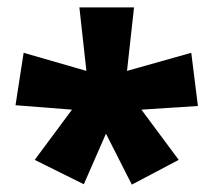

<svg xmlns="http://www.w3.org/2000/svg" viewBox="-20 -780 577 520"><path d="M343 -760 324 -588 498 -637 516 -493 363 -483 464 -347 337 -280 267 -418 207 -281 74 -347 175 -483 22 -495 44 -637 214 -588 195 -760Z"/></svg>

Font: Noto Sans Ethiopic Black
Style: Regular
Weight: 900
Designer: Monotype Design Team
Foundry: Monotype Imaging Inc.
Version: Version 2.102; ttfautohint (v1.8.4.7-5d5b)